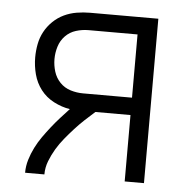

<svg xmlns="http://www.w3.org/2000/svg" viewBox="-43 -562 587 605"><g transform="rotate(5 250.0 -260.0)"><path d="M58 0Q58 -21 64 -41Q70 -61 79.5 -80Q89 -99 101 -116Q113 -133 126 -149.5Q139 -166 153 -181.5Q167 -197 181 -212Q155 -216 130 -229Q105 -242 88.5 -263.5Q72 -285 65 -311.5Q58 -338 58 -365Q58 -386 62 -407Q66 -428 76 -446.5Q86 -465 101.5 -480Q117 -495 136 -504Q155 -513 176 -516.5Q197 -520 218 -520H434V0H373V-210H262Q246 -196 230 -181Q214 -166 199.5 -150Q185 -134 171 -117Q157 -100 146 -81.5Q135 -63 127 -42.5Q119 -22 119 0ZM373 -265V-465H218Q198 -465 178.5 -459Q159 -453 145 -438.5Q131 -424 125 -404.5Q119 -385 119 -365Q119 -345 125 -325.5Q131 -306 145 -291.5Q159 -277 178.5 -271Q198 -265 218 -265Z"/></g></svg>

Font: Iosevka Term Curly Light
Style: Regular
Weight: 300
Designer: Belleve Invis
Foundry: Belleve Invis
Version: Version 32.3.0